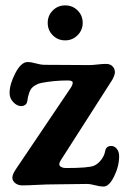

<svg xmlns="http://www.w3.org/2000/svg" viewBox="-20 -686 479 713"><path d="M287.1 -601.1Q287.1 -574.2 268.1 -555.2Q249 -536.1 222.2 -536.1Q194.8 -536.1 176 -554.9Q157.2 -573.7 157.2 -601.1Q157.2 -628.4 176 -647.2Q194.8 -666 222.2 -666Q249.5 -666 268.3 -647.2Q287.1 -628.4 287.1 -601.1ZM154.3 -1Q145 -1 114.5 0.7Q84 2.4 62.5 2.4Q46.9 2.4 36.4 -6.1Q25.9 -14.6 25.9 -26.4Q25.9 -39.6 41.5 -61.5L242.7 -359.9Q250 -371.1 250 -378.9Q250 -387.2 231.9 -387.2Q180.2 -387.2 132.8 -377.9Q120.6 -375.5 111.3 -369.6Q102.1 -363.8 97.2 -358.2Q92.3 -352.5 88.6 -342Q85 -331.5 84 -326.4Q83 -321.3 81.1 -309.1Q79.6 -300.8 73.2 -296.4Q66.9 -292 58.6 -292Q43.5 -292 29.5 -306.4Q15.6 -320.8 15.6 -340.8Q15.6 -373.5 37.1 -414.6Q58.6 -455.6 82.5 -455.6Q95.7 -455.6 113.8 -450.4Q131.8 -445.3 146 -445.3Q169.9 -445.3 236.3 -444.8Q302.7 -444.3 311.5 -444.3Q323.2 -444.3 341.8 -446.5Q360.4 -448.7 374 -448.7Q389.2 -448.7 397.9 -439.7Q406.7 -430.7 406.7 -417.5Q406.7 -408.2 397.5 -390.6L205.1 -89.8Q200.2 -82 200.2 -75.7Q200.2 -69.8 207.3 -65.9Q214.4 -62 223.6 -62Q310.5 -62 329.6 -70.8Q345.2 -78.1 356.4 -93.3Q367.7 -108.4 370.6 -125Q374 -144 393.1 -144Q405.3 -144 413.8 -133.3Q422.4 -122.6 422.4 -106.4Q422.4 -68.8 403.8 -31Q385.3 6.8 364.3 6.8Q351.1 6.8 333.5 2Q315.9 -2.9 301.8 -2.9Q283.2 -2.9 229.7 -2Q176.3 -1 154.3 -1Z"/></svg>

Font: Cooper* SemiBold
Style: Regular
Weight: 600
Designer: Owen Earl
Foundry: indestructible type*
Version: Version 0.001